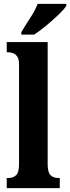

<svg xmlns="http://www.w3.org/2000/svg" viewBox="-20 -979 365 999"><path d="M15 0V-53H25Q49 -53 64 -67.5Q79 -82 79 -125V-646Q79 -673 69 -686Q59 -699 46 -703Q33 -707 25 -707H15V-760H228V-125Q228 -82 243 -67.5Q258 -53 282 -53H291V0ZM91 -812Q110 -844 136.5 -884.5Q163 -925 176 -959H325V-949Q315 -932 286 -904Q257 -876 222 -847Q187 -818 158 -799H91Z"/></svg>

Font: Noto Serif Myanmar ExtraCondensed ExtraBold
Style: Regular
Weight: 800
Width: 2
Designer: Ben Mitchell and the Monotype Design Team
Foundry: Monotype Imaging Inc.
Version: Version 2.106; ttfautohint (v1.8.4.7-5d5b)